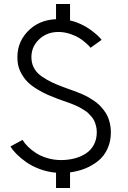

<svg xmlns="http://www.w3.org/2000/svg" viewBox="-20 -830 640 957"><path d="M486.3 -631.3 431.2 -591.8Q428.7 -594.7 424.6 -599.9Q420.4 -605 405.5 -617.9Q390.6 -630.9 374.5 -640.9Q358.4 -650.9 332.8 -659.9Q307.1 -668.9 280.8 -670.4Q216.3 -673.8 174.1 -633.1Q131.8 -592.3 137.2 -532.2Q139.6 -506.3 153.1 -484.9Q166.5 -463.4 190.7 -447.3Q214.8 -431.2 237.1 -420.4Q259.3 -409.7 292 -397.5L318.4 -387.7Q322.8 -386.2 337.6 -380.9Q352.5 -375.5 362.3 -371.8Q372.1 -368.2 388.9 -360.8Q405.8 -353.5 418 -346.7Q430.2 -339.8 446.3 -329.3Q462.4 -318.8 473.6 -307.9Q484.9 -296.9 496.8 -281.7Q508.8 -266.6 516.1 -250.5Q523.4 -234.4 528.1 -213.9Q532.7 -193.4 532.7 -170.9Q532.7 -125 515.6 -88.1Q498.5 -51.3 469.2 -27.8Q439.9 -4.4 404.8 9.8Q369.6 23.9 329.1 29.3V106.9H259.3V30.8Q217.8 27.3 178.7 12.9Q139.6 -1.5 111.3 -21.5Q83 -41.5 63 -61.5Q43 -81.5 32.2 -100.1L92.3 -132.8Q102.1 -116.2 118.7 -99.6Q135.3 -83 159.2 -67.4Q183.1 -51.8 215.8 -42Q248.5 -32.2 284.2 -32.2Q319.8 -32.2 351.1 -40.3Q382.3 -48.3 407.7 -64.7Q433.1 -81.1 447.8 -108.4Q462.4 -135.7 462.4 -170.9Q462.4 -186.5 459 -200.7Q455.6 -214.8 450.7 -225.8Q445.8 -236.8 436.8 -247.6Q427.7 -258.3 419.9 -265.9Q412.1 -273.4 399.4 -281.2Q386.7 -289.1 378.2 -293.9Q369.6 -298.8 355.5 -304.9Q341.3 -311 334 -313.7Q326.7 -316.4 312.5 -321.5Q298.3 -326.7 293.9 -328.1L267.6 -337.4Q238.3 -348.6 217 -357.9Q195.8 -367.2 166.7 -384.5Q137.7 -401.9 118.7 -420.4Q99.6 -439 84.7 -466.8Q69.8 -494.6 67.4 -526.9Q60.5 -611.3 115.7 -670.9Q170.9 -730.5 259.3 -734.4V-810.1H329.1V-728Q357.4 -721.7 383.8 -709.2Q410.2 -696.8 428 -683.8Q445.8 -670.9 459.7 -658.9Q473.6 -647 480 -639.2Z"/></svg>

Font: LilGrotesk
Style: Regular
Weight: 400
Designer: BSozoo
Foundry: BSozoo
Version: Version 1.004;PS 001.004;hotconv 1.0.70;makeotf.lib2.5.58329